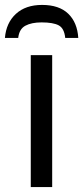

<svg xmlns="http://www.w3.org/2000/svg" viewBox="-46 -760 338 780"><path d="M79 0V-536H166V0ZM272 -606H219Q215 -645 192.5 -657Q170 -669 123 -669Q82 -669 57 -655.5Q32 -642 28 -606H-26Q-21 -667 18.5 -703.5Q58 -740 125 -740Q194 -740 231 -704.5Q268 -669 272 -606Z"/></svg>

Font: Noto Sans Display
Style: Regular
Weight: 400
Designer: Monotype Design team
Foundry: Monotype Imaging Inc.
Version: Version 1.000